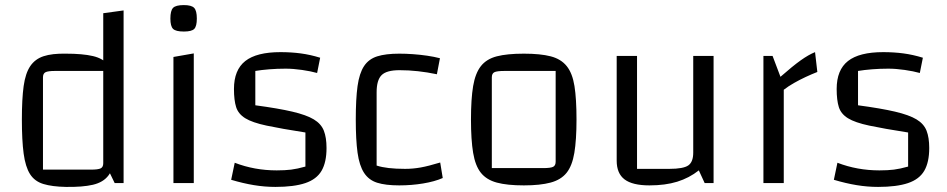

<svg xmlns="http://www.w3.org/2000/svg" viewBox="-20 -720 3723 755"><path d="M239 -509Q305 -509 345.5 -499.5Q386 -490 406.5 -464Q427 -438 433.5 -386.5Q440 -335 440 -250Q440 -162 433.5 -109.5Q427 -57 406.5 -30Q386 -3 345.5 6.5Q305 16 239 15Q185 14 150.5 3.5Q116 -7 98 -35.5Q80 -64 73 -116Q66 -168 66 -250Q66 -331 73 -381.5Q80 -432 99 -460Q118 -488 151.5 -499Q185 -510 239 -509ZM386 -441H196Q169 -441 159 -436Q149 -431 149 -416V-53H338Q366 -53 376 -58Q386 -63 386 -78ZM466 -679V0H431L386 -93V-668Z M662 -496 742 -510V0H662ZM703 -596Q671 -596 660.5 -606.5Q650 -617 650 -647Q650 -678 660.5 -689Q671 -700 703 -700Q733 -700 743.5 -689Q754 -678 754 -647Q754 -617 744 -606.5Q734 -596 703 -596Z M900 -370Q900 -445 944.5 -480Q989 -515 1083 -515Q1125 -515 1162.5 -510Q1200 -505 1239 -493L1227 -433Q1202 -440 1167.5 -445Q1133 -450 1103 -450Q1070 -450 1039 -447.5Q1008 -445 984 -441V-306Q1074 -294 1129.5 -281Q1185 -268 1214 -250.5Q1243 -233 1253.5 -206Q1264 -179 1264 -138Q1264 -82 1244.5 -48.5Q1225 -15 1180.5 0Q1136 15 1063 15Q1021 15 978.5 8Q936 1 889 -13L903 -80Q981 -50 1068 -50Q1101 -50 1125 -53Q1149 -56 1181 -65V-199Q1085 -214 1028.5 -226Q972 -238 944.5 -255Q917 -272 908.5 -299Q900 -326 900 -370Z M1550 9Q1496 9 1463 -1.5Q1430 -12 1411.5 -40.5Q1393 -69 1386 -119.5Q1379 -170 1379 -250Q1379 -331 1386 -381.5Q1393 -432 1411.5 -460Q1430 -488 1463.5 -498.5Q1497 -509 1550 -509Q1576 -509 1604 -507Q1632 -505 1659.5 -501Q1687 -497 1710 -491L1698 -428Q1660 -436 1623.5 -440Q1587 -444 1551 -444Q1500 -444 1480.5 -424.5Q1461 -405 1461 -357V-69Q1500 -56 1573 -56Q1604 -56 1634.5 -61.5Q1665 -67 1711 -81L1721 -20Q1689 -6 1643.5 1.5Q1598 9 1550 9Z M2040 9Q1974 9 1933.5 -2Q1893 -13 1871 -40.5Q1849 -68 1840.5 -119Q1832 -170 1832 -250Q1832 -331 1840.5 -381.5Q1849 -432 1871 -460Q1893 -488 1933.5 -498.5Q1974 -509 2040 -509Q2105 -509 2145.5 -498.5Q2186 -488 2208.5 -460Q2231 -432 2239 -381.5Q2247 -331 2247 -250Q2247 -170 2238.5 -119Q2230 -68 2208 -40.5Q2186 -13 2145 -2Q2104 9 2040 9ZM1914 -59H2116Q2145 -59 2155 -64Q2165 -69 2165 -84V-441H1964Q1934 -441 1924 -436Q1914 -431 1914 -416Z M2786 -500V0H2751L2728 -50Q2690 -20 2643 -5.5Q2596 9 2534 9Q2467 9 2436 -14.5Q2405 -38 2405 -88V-500H2485V-56H2612Q2667 -56 2686.5 -69.5Q2706 -83 2706 -120V-500Z M3018 -500 3049 -418Q3098 -461 3129 -483Q3160 -505 3185 -515L3194 -437Q3171 -428 3147.5 -417Q3124 -406 3102 -393.5Q3080 -381 3062 -367V0H2982V-500Z M3270 -370Q3270 -445 3314.5 -480Q3359 -515 3453 -515Q3495 -515 3532.5 -510Q3570 -505 3609 -493L3597 -433Q3572 -440 3537.5 -445Q3503 -450 3473 -450Q3440 -450 3409 -447.5Q3378 -445 3354 -441V-306Q3444 -294 3499.5 -281Q3555 -268 3584 -250.5Q3613 -233 3623.5 -206Q3634 -179 3634 -138Q3634 -82 3614.5 -48.5Q3595 -15 3550.5 0Q3506 15 3433 15Q3391 15 3348.5 8Q3306 1 3259 -13L3273 -80Q3351 -50 3438 -50Q3471 -50 3495 -53Q3519 -56 3551 -65V-199Q3455 -214 3398.5 -226Q3342 -238 3314.5 -255Q3287 -272 3278.5 -299Q3270 -326 3270 -370Z"/></svg>

Font: Changa Light
Style: Regular
Weight: 300
Designer: Eduardo Rodriguez Tunni
Foundry: Eduardo Rodriguez Tunni
Version: Version 3.002; ttfautohint (v1.8.2)